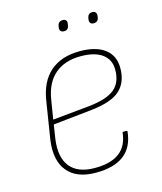

<svg xmlns="http://www.w3.org/2000/svg" viewBox="-100 -706 666 791"><g transform="rotate(-15 233.0 -310.5)"><path d="M212 11Q130 11 91.5 -36Q53 -83 65 -169L90 -326Q102 -407 149.5 -448.5Q197 -490 276 -490Q345 -490 382.5 -461.5Q420 -433 420 -380Q420 -319 383 -285.5Q346 -252 255 -243L95 -226L86 -168Q75 -91 107.5 -50Q140 -9 213 -9Q281 -9 317.5 -36.5Q354 -64 360 -119Q360 -123 365 -123H378Q381 -123 381 -119Q374 -53 331.5 -21Q289 11 212 11ZM98 -246 252 -261Q331 -269 364.5 -296.5Q398 -324 398 -379Q398 -422 366 -445.5Q334 -469 274 -469Q206 -469 164 -433Q122 -397 111 -326ZM362 -586Q353 -586 348.5 -591.5Q344 -597 345 -605L346 -612Q349 -632 368 -632Q377 -632 381.5 -626.5Q386 -621 385 -612L384 -605Q381 -586 362 -586ZM236 -586Q226 -586 221.5 -591.5Q217 -597 218 -605L219 -612Q222 -632 242 -632Q251 -632 255.5 -626.5Q260 -621 258 -612L257 -605Q254 -586 236 -586Z"/></g></svg>

Font: Sofia Sans Semi Condensed Thin
Style: Italic
Weight: 250
Italic angle: -9°
Version: Version 4.100